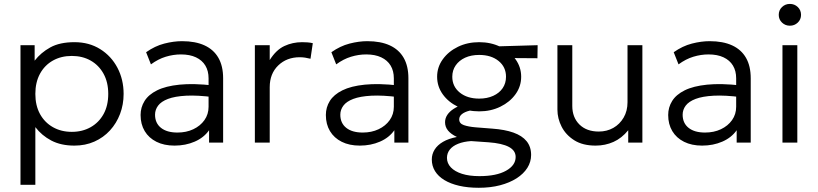

<svg xmlns="http://www.w3.org/2000/svg" viewBox="-20 -710 4072 956"><path d="M82 210V-485H152.5V-408Q183.5 -448 230.5 -474Q277.5 -500 351 -500Q423.5 -500 478.8 -465.5Q534 -431 564.8 -372.5Q595.5 -314 595.5 -242.5Q595.5 -189.5 577.8 -142.8Q560 -96 527.5 -60.5Q495 -25 450 -5Q405 15 350.5 15Q283.5 15 235.5 -10.2Q187.5 -35.5 156 -77V210ZM337.5 -53.5Q390.5 -53.5 431.5 -76.8Q472.5 -100 495.8 -142.2Q519 -184.5 519 -242.5Q519 -300.5 495.5 -343Q472 -385.5 431.2 -408.5Q390.5 -431.5 337.5 -431.5Q284.5 -431.5 243.5 -408.5Q202.5 -385.5 179.2 -343Q156 -300.5 156 -242.5Q156 -184.5 179.2 -142.2Q202.5 -100 243.5 -76.8Q284.5 -53.5 337.5 -53.5Z M849 15Q797 15 759 -4Q721 -23 700.5 -57.2Q680 -91.5 680 -137.5Q680 -175.5 699.8 -207.2Q719.5 -239 762.2 -260.2Q805 -281.5 874 -288.5Q943 -295.5 1042 -284.5L1044.5 -226Q963 -236.5 906.8 -233.5Q850.5 -230.5 816.5 -217.5Q782.5 -204.5 767.2 -184Q752 -163.5 752 -139Q752 -97 781.5 -73.5Q811 -50 863.5 -50Q907.5 -50 942.5 -66.5Q977.5 -83 998 -112Q1018.5 -141 1018.5 -178.5V-320Q1018.5 -357 1002.5 -383.5Q986.5 -410 955.8 -424.5Q925 -439 881 -439Q843 -439 805.2 -427.5Q767.5 -416 731.5 -389.5L707.5 -450Q751.5 -481 798 -493Q844.5 -505 886.5 -505Q953 -505 998.5 -484Q1044 -463 1067.5 -422Q1091 -381 1091 -320.5V0H1021V-61.5Q995 -24.5 949.5 -4.8Q904 15 849 15Z M1249 0V-485H1323V-411Q1354.5 -461.5 1395.8 -480.8Q1437 -500 1484 -500Q1497.5 -500 1511.2 -499Q1525 -498 1537.5 -495L1526 -417.5Q1512.5 -421 1499.2 -423Q1486 -425 1472.5 -425Q1407.5 -425 1365.2 -384Q1323 -343 1323 -276V0Z M1771.5 15Q1719.5 15 1681.5 -4Q1643.5 -23 1623 -57.2Q1602.5 -91.5 1602.5 -137.5Q1602.5 -175.5 1622.2 -207.2Q1642 -239 1684.8 -260.2Q1727.5 -281.5 1796.5 -288.5Q1865.5 -295.5 1964.5 -284.5L1967 -226Q1885.5 -236.5 1829.2 -233.5Q1773 -230.5 1739 -217.5Q1705 -204.5 1689.8 -184Q1674.5 -163.5 1674.5 -139Q1674.5 -97 1704 -73.5Q1733.5 -50 1786 -50Q1830 -50 1865 -66.5Q1900 -83 1920.5 -112Q1941 -141 1941 -178.5V-320Q1941 -357 1925 -383.5Q1909 -410 1878.2 -424.5Q1847.5 -439 1803.5 -439Q1765.5 -439 1727.8 -427.5Q1690 -416 1654 -389.5L1630 -450Q1674 -481 1720.5 -493Q1767 -505 1809 -505Q1875.5 -505 1921 -484Q1966.5 -463 1990 -422Q2013.5 -381 2013.5 -320.5V0H1943.5V-61.5Q1917.5 -24.5 1872 -4.8Q1826.5 15 1771.5 15Z M2364 225Q2309.5 225 2266.2 215Q2223 205 2192.5 186.5Q2162 168 2146 142Q2130 116 2130 84Q2130 57.5 2144 35Q2158 12.5 2185.8 -3.8Q2213.5 -20 2255 -28Q2225.5 -42 2210.8 -60Q2196 -78 2196 -101.5Q2196 -121 2207.2 -138Q2218.5 -155 2239.5 -168.5Q2260.5 -182 2289.8 -191.2Q2319 -200.5 2355 -203.5L2375.5 -165Q2343 -165 2318.5 -159Q2294 -153 2280.2 -142Q2266.5 -131 2266.5 -115.5Q2266.5 -95 2289.5 -87Q2312.5 -79 2348.5 -76L2431.5 -69.5Q2493.5 -65 2536.5 -49.8Q2579.5 -34.5 2602 -7Q2624.5 20.5 2624.5 61.5Q2624.5 96 2605.8 125.8Q2587 155.5 2552.2 177.8Q2517.5 200 2469.8 212.5Q2422 225 2364 225ZM2367 167Q2451.5 167 2499.5 140.2Q2547.5 113.5 2547.5 71.5Q2547.5 39.5 2513.8 21.5Q2480 3.5 2412.5 -1.5L2325.5 -7.5Q2288 -5 2260.8 6Q2233.5 17 2219.5 35Q2205.5 53 2205.5 76Q2205.5 103 2225 123.5Q2244.5 144 2280.5 155.5Q2316.5 167 2367 167ZM2366 -155.5Q2307.5 -155.5 2260 -178.5Q2212.5 -201.5 2184.5 -240.5Q2156.5 -279.5 2156.5 -328Q2156.5 -376 2184.8 -415Q2213 -454 2260.2 -477Q2307.5 -500 2366 -500Q2424 -500 2471.2 -477Q2518.5 -454 2546.8 -415Q2575 -376 2575 -328Q2575 -280 2547 -241Q2519 -202 2471.5 -178.8Q2424 -155.5 2366 -155.5ZM2366 -219Q2405.5 -219 2435.8 -232.8Q2466 -246.5 2482.8 -271Q2499.5 -295.5 2499.5 -328Q2499.5 -376.5 2462.5 -406.5Q2425.5 -436.5 2366 -436.5Q2326 -436.5 2296 -422.8Q2266 -409 2249 -384.5Q2232 -360 2232 -328Q2232 -279.5 2269.2 -249.2Q2306.5 -219 2366 -219ZM2443.5 -421.5 2416.5 -478 2657 -485 2656 -420Z M2945.5 15Q2881.5 15 2839.5 -11.5Q2797.5 -38 2776.5 -79Q2755.5 -120 2755.5 -164V-485H2829.5V-182.5Q2829.5 -125.5 2865 -90.2Q2900.5 -55 2961.5 -55Q3001.5 -55 3033.8 -73.2Q3066 -91.5 3085.2 -124.5Q3104.5 -157.5 3104.5 -201V-485H3178.5V0H3108V-61.5Q3076 -22 3034.8 -3.5Q2993.5 15 2945.5 15Z M3476 15Q3424 15 3386 -4Q3348 -23 3327.5 -57.2Q3307 -91.5 3307 -137.5Q3307 -175.5 3326.8 -207.2Q3346.5 -239 3389.2 -260.2Q3432 -281.5 3501 -288.5Q3570 -295.5 3669 -284.5L3671.5 -226Q3590 -236.5 3533.8 -233.5Q3477.5 -230.5 3443.5 -217.5Q3409.5 -204.5 3394.2 -184Q3379 -163.5 3379 -139Q3379 -97 3408.5 -73.5Q3438 -50 3490.5 -50Q3534.5 -50 3569.5 -66.5Q3604.5 -83 3625 -112Q3645.5 -141 3645.5 -178.5V-320Q3645.5 -357 3629.5 -383.5Q3613.5 -410 3582.8 -424.5Q3552 -439 3508 -439Q3470 -439 3432.2 -427.5Q3394.5 -416 3358.5 -389.5L3334.5 -450Q3378.5 -481 3425 -493Q3471.5 -505 3513.5 -505Q3580 -505 3625.5 -484Q3671 -463 3694.5 -422Q3718 -381 3718 -320.5V0H3648V-61.5Q3622 -24.5 3576.5 -4.8Q3531 15 3476 15Z M3876 0V-485H3950V0ZM3913 -582Q3890 -582 3873.8 -597.5Q3857.5 -613 3857.5 -636Q3857.5 -659.5 3873.8 -675Q3890 -690.5 3913 -690.5Q3936 -690.5 3952.2 -675Q3968.5 -659.5 3968.5 -636Q3968.5 -613 3952.2 -597.5Q3936 -582 3913 -582Z"/></svg>

Font: Geologica Roman ExtraLight
Style: Regular
Weight: 250
Designer: Sindre Bremnes, Frode Helland
Foundry: Monokrom Skriftforlag AS
Version: Version 1.010;gftools[0.9.28]